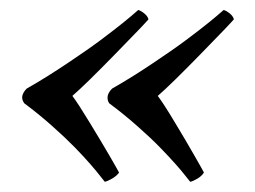

<svg xmlns="http://www.w3.org/2000/svg" viewBox="-20 -433 507 382"><path d="M385.7 -89.8Q381.8 -83 372.8 -77.6Q363.8 -72.3 358.4 -71.3L350.6 -81.1Q342.8 -91.3 329.6 -106.2Q316.4 -121.1 298.1 -139.9Q279.8 -158.7 252.9 -182.4Q226.1 -206.1 197.3 -227.5Q192.9 -233.9 194.3 -242.2Q195.8 -249.5 203.1 -256.8Q224.6 -269 245.6 -282.2Q266.6 -295.4 284.4 -307.4Q302.2 -319.3 318.8 -330.8Q335.4 -342.3 349.1 -352.5Q362.8 -362.8 374.3 -371.6Q385.7 -380.4 395 -387.9Q404.3 -395.5 410.4 -400.6Q416.5 -405.8 420.4 -409.2Q424.3 -412.6 424.8 -413.1Q429.7 -412.1 436.8 -406.5Q443.8 -400.9 445.3 -394.5Q438 -385.7 378.9 -325.2Q319.8 -264.6 293.9 -242.2Q305.7 -226.6 328.1 -189.2Q350.6 -151.9 366.9 -123.3Q383.3 -94.7 385.7 -89.8ZM216.8 -89.8Q212.9 -83.5 203.4 -77.9Q193.8 -72.3 188.5 -71.3L180.7 -81.1Q172.9 -91.3 159.9 -106.2Q147 -121.1 128.7 -139.9Q110.4 -158.7 83.7 -182.4Q57.1 -206.1 28.3 -227.5Q22.9 -234.9 24.4 -242.2Q25.9 -249.5 33.2 -256.8Q54.7 -269 75.7 -282.2Q96.7 -295.4 114.5 -307.4Q132.3 -319.3 148.9 -330.8Q165.5 -342.3 179.2 -352.5Q192.9 -362.8 204.3 -371.6Q215.8 -380.4 225.1 -387.9Q234.4 -395.5 240.5 -400.6Q246.6 -405.8 250.5 -409.2Q254.4 -412.6 254.9 -413.1Q259.8 -412.1 266.8 -406.5Q273.9 -400.9 275.4 -394.5Q268.1 -385.7 209 -325.2Q149.9 -264.6 124 -242.2Q135.7 -226.6 158.4 -189.2Q181.2 -151.9 197.8 -123.3Q214.4 -94.7 216.8 -89.8Z"/></svg>

Font: Crimson
Style: BoldItalic
Weight: 700
Italic angle: -11°
Version: Version 0.8